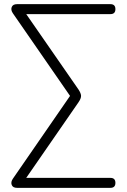

<svg xmlns="http://www.w3.org/2000/svg" viewBox="-20 -725 613 925"><path d="M62 180Q42 180 36.5 166Q31 152 42 136L343 -300V-226L42 -661Q31 -677 36.5 -691Q42 -705 62 -705H512Q536 -705 536 -681Q536 -657 512 -657H78V-698L358 -294Q370 -276 370.5 -263.5Q371 -251 358 -232L78 173V132H512Q536 132 536 156Q536 180 512 180Z"/></svg>

Font: Nunito VF Beta Light
Style: Regular
Weight: 300
Designer: Vernon Adams
Foundry: newtypography
Version: Version 3.001